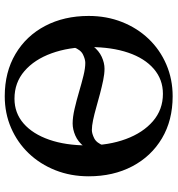

<svg xmlns="http://www.w3.org/2000/svg" viewBox="10 -730 730 789"><g transform="rotate(90 374.5 -335.0)"><path d="M578 -397 606 -382Q601 -340 581.5 -315.5Q562 -291 536.5 -280Q511 -269 487 -269Q461 -269 426.5 -277Q392 -285 356.5 -295.5Q321 -306 290.5 -313.5Q260 -321 238 -321Q223 -321 203.5 -311.5Q184 -302 173 -272L145 -287Q150 -328 169 -352.5Q188 -377 213 -388.5Q238 -400 262 -400Q283 -400 309.5 -394.5Q336 -389 364.5 -381.5Q393 -374 421 -366Q449 -358 473 -353Q497 -348 514 -348Q528 -348 547.5 -357.5Q567 -367 578 -397ZM375 -680Q474 -680 548 -636Q622 -592 663 -514Q704 -436 704 -335Q704 -261 679 -198Q654 -135 609.5 -88.5Q565 -42 505 -16Q445 10 375 10Q276 10 201.5 -34Q127 -78 86 -156Q45 -234 45 -335Q45 -409 70 -472Q95 -535 139.5 -581.5Q184 -628 244.5 -654Q305 -680 375 -680ZM385 -30Q444 -30 487 -67.5Q530 -105 553.5 -172.5Q577 -240 577 -330Q577 -417 551 -487.5Q525 -558 477.5 -599Q430 -640 365 -640Q306 -640 262.5 -602.5Q219 -565 196 -497.5Q173 -430 173 -340Q173 -253 198.5 -182.5Q224 -112 271.5 -71Q319 -30 385 -30Z"/></g></svg>

Font: Brygada 1918 SemiBold
Style: Regular
Weight: 600
Designer: Mateusz Machalski | Borys Kosmynka | Przemek Hoffer
Foundry: NIEPODLEGLA 2018
Version: Version 3.006